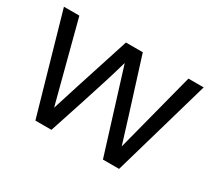

<svg xmlns="http://www.w3.org/2000/svg" viewBox="-109 -723 1002 911"><g transform="rotate(30 392.0 -268.0)"><path d="M162.1 0 9.3 -535.6H93.8L208.5 -97.2Q232.4 -175.3 349.1 -535.6H441.4Q557.6 -167.5 578.1 -98.6L691.4 -535.6H774.9L620.6 0H532.2Q419.4 -360.4 392.6 -448.7Q363.8 -346.7 313 -192.1Q262.2 -37.6 250 0Z"/></g></svg>

Font: Oxygen
Style: Normal
Weight: 400
Designer: Vernon Adams
Foundry: Vernon Adams
Version: Version Release 0.2.2 webfont; ttfautohint (v0.8.52-bc40) -l